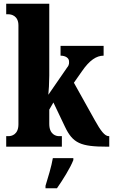

<svg xmlns="http://www.w3.org/2000/svg" viewBox="-20 -780 602 1021"><path d="M13 0H309V-56H293C279 -56 242 -64 242 -121V-197L264 -235L325 -107C367 -18 409 0 550 0H561V-56H558C537 -56 515 -85 484 -141L373 -340L415 -400C456 -460 493 -484 531 -484V-536H302V-484C329 -484 347 -471 347 -454C347 -448 350 -436 337 -421L237 -276C239 -290 242 -344 242 -378V-760H13V-704H26C39 -704 78 -697 78 -645V-119C78 -63 40 -56 26 -56H13ZM222 208V221H283C313 178 354 113 370 71V61H261C254 104 234 169 222 208Z"/></svg>

Font: Noto Serif Myanmar ExtraCondensed Black
Style: Regular
Weight: 900
Width: 2
Designer: Ben Mitchell and the Monotype Design Team
Foundry: Monotype Imaging Inc.
Version: Version 2.106